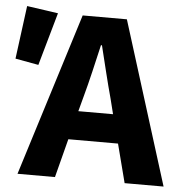

<svg xmlns="http://www.w3.org/2000/svg" viewBox="-55 -718 732 766"><g transform="rotate(5 311.5 -335.0)"><path d="M279 -330C297 -395 314 -471 330 -540H334C351 -472 369 -395 387 -330L402 -270H263ZM43 0H193L233 -155H432L472 0H628L424 -652H247ZM-5 -457 88 -440 148 -652 23 -670Z"/></g></svg>

Font: Giro Sans Regular
Style: Bold
Weight: 700
Designer: Paul D. Hunt
Foundry: Adobe Systems Incorporated
Version: Version 1.000;PS 1.0;hotconv 1.0.88;makeotf.lib2.5.647800